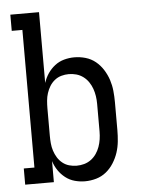

<svg xmlns="http://www.w3.org/2000/svg" viewBox="-53 -777 606 827"><g transform="rotate(-5 250.0 -363.5)"><path d="M281 8Q259 8 237 2Q215 -4 197 -18Q179 -32 166.5 -50.5Q154 -69 147 -91V0H23V-70H69V-665H23V-735H147V-429Q154 -451 166.5 -469.5Q179 -488 197 -502Q215 -516 237 -522Q259 -528 281 -528Q306 -528 330 -521Q354 -514 373 -498.5Q392 -483 405.5 -461.5Q419 -440 426.5 -417Q434 -394 436.5 -369.5Q439 -345 439 -320V-200Q439 -175 436.5 -150.5Q434 -126 426.5 -103Q419 -80 405.5 -58.5Q392 -37 373 -21.5Q354 -6 330 1Q306 8 281 8ZM251 -62Q268 -62 284 -66.5Q300 -71 313.5 -81Q327 -91 336.5 -105Q346 -119 351.5 -134.5Q357 -150 359.5 -166.5Q362 -183 362 -200V-320Q362 -337 359.5 -353.5Q357 -370 351.5 -385.5Q346 -401 336.5 -415Q327 -429 313.5 -439Q300 -449 284 -453.5Q268 -458 251 -458Q235 -458 219 -453.5Q203 -449 190 -438.5Q177 -428 168.5 -414Q160 -400 155 -384.5Q150 -369 148.5 -352.5Q147 -336 147 -320V-200Q147 -184 148.5 -167.5Q150 -151 155 -135.5Q160 -120 168.5 -106Q177 -92 190 -81.5Q203 -71 219 -66.5Q235 -62 251 -62Z"/></g></svg>

Font: Iosevka Slab
Style: Regular
Weight: 400
Monospace: yes
Designer: Belleve Invis
Foundry: Belleve Invis
Version: Version 11.2.4; ttfautohint (v1.8.3)